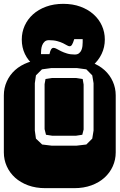

<svg xmlns="http://www.w3.org/2000/svg" viewBox="-22 -979 622 999"><path d="M364.3 -668.9Q413.6 -668.9 453.6 -654.3Q493.7 -639.6 521.7 -614.3Q549.8 -588.9 564.9 -554.9Q580.1 -521 580.1 -482.9V-186Q580.1 -147.9 564.9 -114Q549.8 -80.1 521.7 -54.7Q493.7 -29.3 453.6 -14.6Q413.6 0 364.3 0H213.9Q164.6 0 124.5 -14.6Q84.5 -29.3 56.4 -54.7Q28.3 -80.1 13.2 -114Q-2 -147.9 -2 -186V-482.9Q-2 -521 13.2 -554.9Q28.3 -588.9 56.4 -614.3Q84.5 -639.6 124.5 -654.3Q164.6 -668.9 213.9 -668.9ZM464.8 -545.9 458 -586.9 427.2 -618.2 377 -625H246.1L196.3 -618.2L165 -586.9L159.2 -545.9V-299.8L165 -257.8L197.3 -227.1L246.1 -221.2H377L427.2 -227.1L458 -257.8L464.8 -299.8ZM406.2 -277.8 374 -272.9H249L217.3 -277.8L210 -307.1V-541L214.8 -567.9L249 -573.2H374L408.2 -567.9L413.1 -539.1V-305.2ZM156.2 -637.2Q124 -663.6 107.7 -697.8Q91.3 -731.9 91.3 -773.4Q91.3 -811.5 106.4 -845.2Q121.6 -878.9 149.7 -904.3Q177.7 -929.7 217.8 -944.3Q257.8 -959 307.1 -959Q356.9 -959 396.7 -944.3Q436.5 -929.7 464.8 -904.3Q493.2 -878.9 508.3 -845.2Q523.4 -811.5 523.4 -773.4Q523.4 -733.4 506.8 -698.5Q490.2 -663.6 459.5 -637.2ZM367.2 -695.3Q380.9 -695.3 389.2 -701.9Q397.5 -708.5 401.6 -718.3Q405.8 -728 407 -739.3Q408.2 -750.5 408.2 -759.3V-775.4H364.3Q357.4 -753.4 352.3 -745.8Q347.2 -738.3 340.3 -738.3Q334.5 -738.3 326.4 -743.2Q318.4 -748 305.9 -754.2Q293.5 -760.3 275.6 -765.1Q257.8 -770 232.4 -770Q218.3 -770 210 -762.2Q201.7 -754.4 197.5 -743.4Q193.4 -732.4 192.4 -721.2Q191.4 -710 191.4 -703.1V-697.3H235.4Q239.3 -715.8 244.4 -722.9Q249.5 -730 256.3 -730Q263.7 -730 273.2 -724.6Q282.7 -719.2 295.9 -712.6Q309.1 -706.1 326.7 -700.7Q344.2 -695.3 367.2 -695.3Z"/></svg>

Font: Monofett
Style: Regular
Weight: 400
Designer: vernon adams
Foundry: vernon adams
Version: Version 1.000